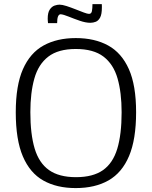

<svg xmlns="http://www.w3.org/2000/svg" viewBox="-20 -914 748 945"><path d="M352.5 11.7Q259.3 11.7 193.4 -25.4Q127.4 -62.5 92.5 -144.3Q57.6 -226.1 57.6 -361.3Q57.6 -493.7 93 -573.7Q128.4 -653.8 194.6 -690.2Q260.7 -726.6 353 -726.6Q445.8 -726.6 512.2 -690.2Q578.6 -653.8 614.3 -573.7Q649.9 -493.7 649.9 -361.8Q649.9 -228 615.2 -146Q580.6 -64 514.2 -26.1Q447.8 11.7 352.5 11.7ZM354 -42Q437.5 -42 486.6 -76.4Q535.6 -110.8 557.1 -181.6Q578.6 -252.4 578.6 -361.3Q578.6 -458 558.6 -527.8Q538.6 -597.7 489.5 -635.3Q440.4 -672.9 353 -672.9Q266.6 -672.9 217.8 -635.3Q168.9 -597.7 149.2 -527.8Q129.4 -458 129.4 -361.8Q129.4 -253.9 150.6 -182.9Q171.9 -111.8 221.2 -76.9Q270.5 -42 354 -42ZM424.3 -801.8Q401.9 -801.8 372.8 -811.8Q343.8 -821.8 317.9 -832.3Q292 -842.8 278.8 -843.8Q270 -843.8 265.6 -833Q261.2 -822.3 261.2 -800.3H216.3Q215.8 -806.2 215.3 -811.5Q214.8 -816.9 214.8 -821.8Q214.8 -852.1 224.9 -866.9Q234.9 -881.8 248.5 -886.5Q262.2 -891.1 272.9 -891.1Q286.1 -891.1 307.4 -884.3Q328.6 -877.4 351.3 -868.4Q374 -859.4 392.3 -852.5Q410.6 -845.7 418 -845.7Q429.7 -845.7 432.4 -859.4Q435.1 -873 435.1 -893.6H481Q481.4 -888.7 481.4 -884.5Q481.4 -880.4 481.4 -876.5Q481.4 -843.8 472.9 -827.9Q464.4 -812 451.4 -806.9Q438.5 -801.8 424.3 -801.8Z"/></svg>

Font: Pontano Sans Light
Style: Regular
Weight: 300
Designer: Vernon Adams
Foundry: Vernon Adams
Version: Version 2.001